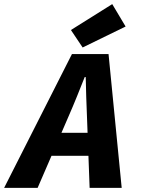

<svg xmlns="http://www.w3.org/2000/svg" viewBox="-66 -914 686 934"><path d="M-46 0 284 -651H462L526 0H370L357 -349Q355 -396 353.5 -442.5Q352 -489 351 -539H346Q327 -491 308 -444Q289 -397 268 -349L117 0ZM117 -156 143 -268H443L418 -156ZM336 -683 279 -768 480 -894 545 -785Z"/></svg>

Font: Source Code Pro ExtraBold
Style: Italic
Weight: 800
Italic angle: -11°
Monospace: yes
Designer: Paul D. Hunt, Teo Tuominen
Foundry: Adobe Systems Incorporated
Version: Version 1.016;hotconv 1.0.116;makeotfexe 2.5.65601